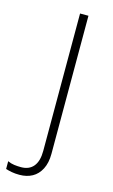

<svg xmlns="http://www.w3.org/2000/svg" viewBox="-171 -576 507 862"><g transform="rotate(15 83.0 -145.0)"><path d="M13 240Q-7 240 -23 237Q-39 234 -51 230V194Q-36 201 -20.5 203Q-5 205 11 205Q49 205 69 180.5Q89 156 89 109V-530H128V112Q128 154 113 183Q98 212 72.5 226Q47 240 13 240Z"/></g></svg>

Font: Noto Sans Cham ExtraLight
Style: Regular
Weight: 250
Version: Version 2.002